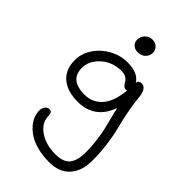

<svg xmlns="http://www.w3.org/2000/svg" viewBox="-296 -834 1224 1224"><g transform="rotate(45 316.0 -221.5)"><path d="M305.2 -606.9Q278.8 -606.9 262.9 -622.6Q247.1 -638.2 247.1 -661.1Q247.1 -689.5 266.8 -710.2Q286.6 -731 314.9 -731Q343.8 -731 360.8 -713.9Q377.9 -696.8 377.9 -674.8Q377.9 -646 358.6 -626.5Q339.4 -606.9 305.2 -606.9ZM402.8 288.1Q345.7 288.1 297.9 275.9Q250 263.7 218.8 244.1Q187.5 224.6 165.8 199.5Q144 174.3 134.5 148.9Q125 123.5 125 99.1Q125 78.1 136.7 62.5Q148.4 46.9 165 46.9Q190.9 46.9 190.9 79.1Q190.9 143.1 249.8 183.6Q308.6 224.1 395 224.1Q466.3 224.1 495.1 187.7Q523.9 151.4 523.9 76.2Q523.9 26.9 517.3 -24.2Q510.7 -75.2 503.7 -106.7Q496.6 -138.2 483.4 -189.2Q470.2 -240.2 464.8 -263.2Q439 -188 386.2 -150.4Q333.5 -112.8 259.8 -112.8Q165 -112.8 111.6 -158Q58.1 -203.1 58.1 -289.1Q58.1 -347.7 92.8 -400.1Q127.4 -452.6 185.1 -484.4Q242.7 -516.1 306.2 -516.1Q402.8 -516.1 434.1 -461.9Q439.5 -484.9 465.8 -484.9Q487.8 -484.9 500.2 -464.1Q512.7 -443.4 515.1 -412.1Q520.5 -351.6 533.7 -286.6Q546.9 -221.7 559.1 -175.5Q571.3 -129.4 581.1 -59.3Q590.8 10.7 590.8 86.9Q590.8 181.2 541.5 234.6Q492.2 288.1 402.8 288.1ZM125 -284.2Q125 -175.8 258.8 -175.8Q328.1 -175.8 374.5 -227.1Q420.9 -278.3 431.2 -388.2Q425.8 -384.8 421.9 -384.8Q410.2 -384.8 402.3 -391.6Q394.5 -398.4 388.9 -408Q383.3 -417.5 376 -427Q368.7 -436.5 353.8 -443.4Q338.9 -450.2 316.9 -450.2Q237.8 -450.2 181.4 -399.9Q125 -349.6 125 -284.2Z"/></g></svg>

Font: Shantell Sans Irregular Bouncy
Style: Regular
Weight: 300
Designer: Stephen Nixon, Anya Danilova, Shantell Martin
Foundry: Arrow Type
Version: Version 1.006;[9816181b4]